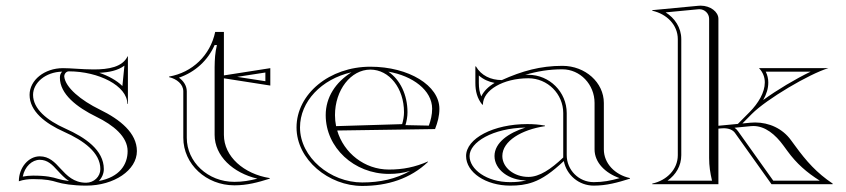

<svg xmlns="http://www.w3.org/2000/svg" viewBox="-20 -635 2917 662"><path d="M322.4 -384C354.8 -385.5 386.3 -391.5 409 -408.7L402 -338.4C382.2 -357.8 354.3 -373.2 322.4 -384ZM45 -10C60.8 -15.5 77.1 -17.5 94 -17.5C139.5 -17.5 158.3 -12.5 176.7 -6.9C195.3 -1.2 230.9 5 277 5C373.6 5 452 -48.3 452 -114C452 -176.5 394.1 -223.1 324.5 -257C258.7 -289.1 205.3 -333.5 201.5 -371.1C201.5 -381 208.7 -389 217.5 -389C319.8 -388.9 419 -339.3 419 -277H421V-440L420 -441C402.4 -403.6 354.1 -395.6 303.2 -395.6C283.1 -395.6 262.5 -396.8 243.2 -398C226.4 -399.1 210.6 -400 197 -400C133.5 -400 82 -358.8 82 -308C82 -251.5 136 -209.4 201.1 -180.4C268.4 -150.4 326 -108.9 326 -52C326 -26.1 304 -5 277 -5C234 -5 210.8 -29.9 188.7 -53.6C168.9 -75.6 149.4 -96 117 -96C78.4 -96 45 -57.5 45 -10ZM194.4 -388C188.7 -382.6 186.5 -375.9 186.5 -367.1C186.5 -310.9 244.3 -265.5 312.5 -232.2C370.8 -203.8 420 -163.9 420 -114C420 -67.9 392.5 -24.3 320.8 -11C331.2 -21.6 338 -36.3 338 -52C338 -117.8 273.3 -161.4 206 -191.4C141.4 -220.1 94 -259.9 94 -308C94 -349.2 136.5 -386.8 194.4 -388ZM217.9 -10.7C201.6 -12.9 188.5 -15.8 180.2 -18.3C161.3 -24.1 140.3 -29.5 94 -29.5C82.2 -29.5 69 -28.3 58.5 -26.1C65.1 -60.9 90.8 -84 117 -84C143.6 -84 159.7 -67.9 179.9 -45.5C190.7 -33.8 202.7 -21 217.9 -10.7Z M612 -160C612 -69 691 4 788 4C831.6 4 868.1 -5.7 910 -19V-21C820.9 -35.2 752 -95.1 752 -170V-365L912 -340V-400L752 -375V-525H722C705 -444 643 -385 563 -371V-369C589 -363 612 -345 612 -320ZM720 -170C720 -96.9 783.6 -38.7 867.5 -19C840.1 -12 816.2 -8 788 -8C696.9 -8 624 -76.4 624 -160V-320C624 -340.9 610.8 -357.7 596.9 -367.2C653.3 -386.5 696.7 -426.9 720 -479.7H728C721.4 -453.6 720.4 -430.6 720 -403.5ZM797.7 -370 895 -385V-355Z M1191.9 -385.8C1137.3 -351.4 1103 -299.9 1103 -238C1103 -126.2 1200.6 -35.4 1320.9 -35.4C1346.9 -35.4 1368.9 -38.3 1393.8 -45.6C1344.8 -17.9 1290.1 -5.9 1228.8 -5.9C1119.1 -5.9 1014.4 -92.5 1014.4 -195.6C1014.4 -284.8 1088.1 -362.2 1191.9 -385.8ZM1495 -260C1495 -340 1389.5 -405 1257 -405C1116.4 -405 1002.4 -311.2 1002.4 -195.6C1002.4 -84.3 1113.7 6.1 1228.8 6.1C1316.8 6.1 1395 -19 1456 -77L1455 -78C1411 -59 1370.3 -50.4 1320.9 -50.4C1236.8 -50.4 1165.4 -107.5 1142.6 -185L1480 -190C1489.1 -213.7 1495 -234.8 1495 -260ZM1318.9 -387.9C1402.8 -373.5 1470 -323.9 1470 -260C1470 -239.4 1465.3 -220.3 1458.6 -201.9L1378 -203.6C1382.2 -217.5 1385 -232.9 1385 -248C1385 -308.3 1359.3 -360.7 1318.9 -387.9ZM1138.8 -200.1C1136.3 -212.3 1135 -225 1135 -238C1135 -324.7 1189.7 -395 1257 -395C1322.1 -395 1373 -330.8 1373 -248C1373 -234.5 1370.4 -220.1 1366.5 -207Z M1922 -245V-92C1880 -52 1840.1 -25 1802 -25C1752.3 -25 1712 -57.3 1712 -97C1712 -149 1778.7 -188 1859 -200V-202C1837.8 -205.7 1819.6 -207.2 1798.1 -207.2C1681.6 -207.2 1587 -157.9 1587 -97C1587 -40.7 1655.1 5 1739 5C1767.3 5 1791.6 2.5 1818 -7C1850.7 -18.7 1882.7 -41 1924 -79.7C1933.4 -31.4 1976 5 2027 5C2071.6 5 2109 -5.4 2152 -19V-21C2100 -32.4 2062 -71.8 2062 -120V-280C2062 -350.7 1997.9 -408 1919 -408C1843.4 -408 1779.8 -390.2 1710.3 -358.9C1672.3 -358.9 1639.1 -374.5 1621 -406H1619V-349C1619 -320.4 1625.3 -295.5 1643 -274H1645C1645 -324.3 1715.2 -365.1 1801.7 -365.1C1868.1 -365.1 1922 -311.3 1922 -245ZM1685.4 -349.1C1664.4 -336.9 1648.2 -321.2 1639.4 -302.6C1633.3 -316.7 1631 -331.5 1631 -349V-374.8C1646.2 -361.3 1665 -352.9 1685.4 -349.1ZM1795 -13C1775.7 -8.5 1758.9 -7 1739 -7C1657.7 -7 1599 -51.3 1599 -97C1599 -144.4 1678.9 -193.2 1791.9 -195.2C1733.4 -176.9 1685 -142.9 1685 -97C1685 -50.6 1734.3 -13 1795 -13ZM1791.1 -376.9C1832.2 -389.3 1873.4 -396 1919 -396C1980.3 -396 2030 -344 2030 -280V-120C2030 -74.5 2066.8 -38.3 2116.4 -20.8C2084.8 -12 2059 -7 2027 -7C1975.7 -7 1934 -48.7 1934 -100V-245C1934 -317.9 1874.7 -377.1 1801.7 -377.1C1798.5 -377.1 1794.6 -377 1791.1 -376.9Z M2317 -100C2317 -51 2279 -13 2229 -2V0H2457V-191.5L2465.5 -192.3C2468.7 -192.6 2471.9 -192.8 2475 -192.8C2491.9 -192.8 2507 -187.9 2515.3 -175.1L2640 0H2851V-2C2796 -39 2761 -78 2721 -133L2707 -152C2678.1 -191.7 2632.1 -212.7 2583.6 -212.7C2578.4 -212.7 2573.2 -212.5 2568 -212L2539.7 -209.3L2572.1 -242C2623.1 -293.4 2770 -380 2836 -400H2597C2611 -385.4 2617 -368.4 2617 -350.6C2617 -316.6 2595 -279.3 2564.6 -248.6L2524.1 -207.8L2457 -201.4V-570C2457 -594 2429.7 -615.5 2395.6 -615.5C2392.8 -615.5 2389.9 -615.3 2387 -615L2229 -600V-598C2279 -587 2317 -549 2317 -500ZM2435 -12H2281.5C2310.6 -32.7 2329 -63.3 2329 -100V-500C2329 -539.9 2306.3 -572.9 2275 -592.3L2388.2 -603.1C2389.4 -603.2 2390.5 -603.2 2391.7 -603.2C2409.7 -603.2 2425 -588.4 2425 -570V-90C2425 -62.3 2428.7 -39 2435 -12ZM2611.4 -290.1C2623.2 -311.4 2629 -329.7 2629 -350.6C2629 -363.5 2626 -376.2 2620.2 -388H2775.2C2722.8 -362.8 2659 -324.8 2611.4 -290.1ZM2512.7 -194.6 2569.1 -200.1C2571.9 -200.3 2574.7 -200.5 2577.5 -200.5C2618.2 -200.5 2653.2 -171.5 2681.3 -133L2695.2 -114C2726.6 -70.9 2761.4 -40.5 2806.7 -12H2646.2L2525.2 -181.9C2522.2 -186.5 2517.4 -191.3 2512.7 -194.6Z"/></svg>

Font: Sortefax
Style: Medium
Weight: 500
Designer: gluk
Foundry: gluk
Version: Version 0.261